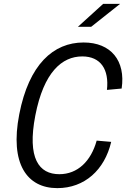

<svg xmlns="http://www.w3.org/2000/svg" viewBox="-20 -961 660 992"><path d="M162.5 -364.5C206 -588.5 300.5 -669.5 405 -669.5C500 -669.5 544.5 -602.5 532.5 -496.5L608.5 -503.5C630 -647.5 553 -741.5 412 -741.5C255.5 -741.5 129.5 -628 79.5 -370.5C29.5 -114 120 11 276 11C417 11 520.5 -83 554.5 -228L479.5 -234.5C450 -128 381 -61 286.5 -61C181.5 -61 119.5 -142 162.5 -364.5ZM382.5 -822.5 513 -941H600.5L451 -822.5Z"/></svg>

Font: Monaspace Neon Light
Style: Italic
Weight: 300
Italic angle: -11°
Designer: Riley Cran & the Lettermatic Team
Foundry: Lettermatic
Version: Version 1.200 (Monaspace Neon)